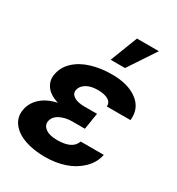

<svg xmlns="http://www.w3.org/2000/svg" viewBox="-188 -903 946 1028"><g transform="rotate(30 285.0 -388.5)"><path d="M161.6 -276.3Q109 -291.5 85.6 -324Q62.1 -356.5 68.9 -395.6Q76.7 -445 114.3 -480.8Q152 -516.7 209.9 -534.6Q267.8 -552.6 339.5 -552.6Q437.9 -552.6 495.6 -508.9Q553.3 -465.2 544.7 -389.9H398.8Q400.2 -416.2 377.3 -429.3Q354.4 -442.5 313.2 -442.5Q269.5 -442.5 242.5 -425.6Q215.6 -408.7 210.9 -383.5Q207 -358.7 229.6 -344.1Q252.1 -329.5 295.8 -329.5H372.9L365.4 -285.9H365.8L356.5 -228H279.1Q236.2 -228 203.5 -211.3Q170.8 -194.6 165.1 -163Q161.2 -136.7 185.5 -118.8Q209.9 -100.9 257.5 -100.9Q352.6 -100.9 371.1 -157.3H514.2Q503.2 -104.4 462.7 -65.7Q422.2 -27 366.3 -8.5Q310.4 9.9 246.4 9.9Q174.7 9.9 120.4 -9.2Q66.1 -28.4 38.4 -64.8Q10.7 -101.2 18.5 -148.4Q25.9 -194.2 62.1 -228Q98.4 -261.7 161.6 -276.3ZM291.2 -616.8 356.5 -785.5H491.8L380 -616.8Z"/></g></svg>

Font: Karasuma Gothic
Style: Bold Italic
Weight: 700
Italic angle: 9.39998°
Designer: Rasmus Andersson / Ryoko Nishizuka
Foundry: Genbu
Version: Version 1.00